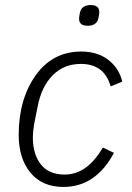

<svg xmlns="http://www.w3.org/2000/svg" viewBox="-20 -728 524 760"><path d="M327 -626Q293 -626 293 -654Q293 -662 296 -676Q302 -708 339 -708Q373 -708 373 -680Q373 -672 370 -658Q364 -626 327 -626ZM231 12Q147 12 100.5 -44.5Q54 -101 54 -194Q54 -335 121 -429.5Q188 -524 302 -524Q365 -524 408 -491.5Q451 -459 464 -405L418 -386Q393 -475 300 -475Q233 -475 188.5 -430Q144 -385 129 -306L115 -236Q110 -204 110 -184Q110 -118 141.5 -77.5Q173 -37 236 -37Q325 -37 387 -144L431 -123Q359 12 231 12Z"/></svg>

Font: IBM Plex Sans Light
Style: Italic
Weight: 300
Italic angle: -11.31°
Designer: Mike Abbink, Paul van der Laan, Pieter van Rosmalen
Foundry: Bold Monday
Version: Version 3.0